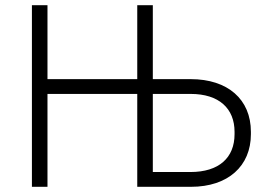

<svg xmlns="http://www.w3.org/2000/svg" viewBox="-20 -720 1035 740"><path d="M103 0H163V-358H509V0H716C859 0 947 -80 947 -203V-212C947 -337 858 -415 715 -415H569V-700H509V-415H163V-700H103ZM569 -57V-358H715C824 -358 884 -302 884 -212V-203C884 -112 824 -57 714 -57Z"/></svg>

Font: Fixel Text Light
Style: Regular
Weight: 300
Width: 4
Designer: AlfaBravo + MacPaw
Foundry: Kyrylo Tkachov, Marchela Mozhyna, Serhii Makarenko, Maria Weinstein, Zakhar Kryvoshyya
Version: Version 1.211